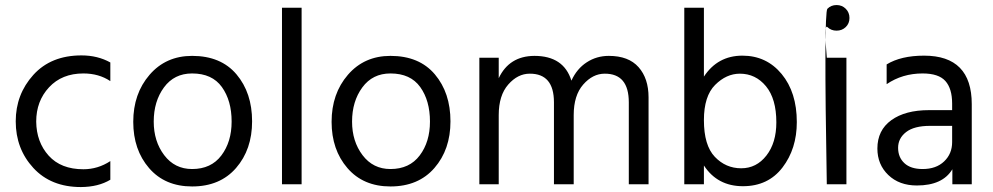

<svg xmlns="http://www.w3.org/2000/svg" viewBox="-20 -738 3979 769"><path d="M125 -251Q125 -333 176.5 -388.4Q228 -443.8 314 -443.8Q376 -443.8 421.9 -413.1V-487.8Q371.1 -516.1 306.2 -516.1Q184.1 -516.1 113.5 -438Q43 -359.9 43 -252Q43 -142.1 113.5 -65.4Q184.1 11.2 304.2 11.2Q374 10.7 421.9 -18.1V-92.8Q372.1 -60.1 314 -60.1Q224.1 -60.1 175 -114.5Q126 -168.9 125 -251Z M749.5 8.8Q861.3 8.8 925.5 -65.2Q989.7 -139.2 989.7 -252Q989.7 -366.2 927.2 -440.2Q864.7 -514.2 749.5 -514.2Q644.5 -514.2 579.1 -438.5Q513.7 -362.8 513.7 -250Q513.7 -138.2 577.1 -64.7Q640.6 8.8 749.5 8.8ZM749.5 -443.8Q829.6 -443.8 868.7 -389.4Q907.7 -335 907.7 -251Q907.7 -169.9 866.7 -115.5Q825.7 -61 749.5 -61Q679.7 -61 637.7 -116.5Q595.7 -171.9 595.7 -251Q595.7 -332 636.7 -387.9Q677.7 -443.8 749.5 -443.8Z M1109.4 0H1188V-707H1109.4Z M1543.9 8.8Q1655.8 8.8 1720 -65.2Q1784.2 -139.2 1784.2 -252Q1784.2 -366.2 1721.7 -440.2Q1659.2 -514.2 1543.9 -514.2Q1439 -514.2 1373.5 -438.5Q1308.1 -362.8 1308.1 -250Q1308.1 -138.2 1371.6 -64.7Q1435.1 8.8 1543.9 8.8ZM1543.9 -443.8Q1624 -443.8 1663.1 -389.4Q1702.1 -335 1702.1 -251Q1702.1 -169.9 1661.1 -115.5Q1620.1 -61 1543.9 -61Q1474.1 -61 1432.1 -116.5Q1390.1 -171.9 1390.1 -251Q1390.1 -332 1431.2 -387.9Q1472.2 -443.8 1543.9 -443.8Z M1977.5 -506.8H1899.9V0H1977.5V-276.9Q1977.5 -356 2015.6 -399.4Q2053.7 -442.9 2101.6 -442.9Q2198.7 -443.4 2198.7 -328.1V0H2277.8V-276.9Q2277.8 -356 2315.9 -399.4Q2354 -442.9 2401.9 -442.9Q2498.5 -443.4 2498.5 -328.1V0H2577.6V-348.1Q2577.6 -423.8 2537.6 -469Q2497.6 -514.2 2418.5 -514.2Q2369.6 -514.2 2330.1 -488.5Q2290.5 -462.9 2268.6 -415Q2237.8 -514.2 2120.6 -514.2Q2019.5 -513.7 1977.5 -424.8Z M2948.7 -64Q2886.7 -64 2843 -109.9Q2799.3 -155.8 2799.3 -256.8Q2799.3 -353 2844.2 -397.9Q2889.2 -442.9 2943.4 -442.9Q3006.3 -442.9 3047.9 -392.6Q3089.4 -342.3 3089.4 -248Q3089.4 -166 3049.6 -115Q3009.8 -64 2948.7 -64ZM2799.3 -707H2720.7V0H2799.3V-75.2Q2853.5 7.8 2955.6 7.8Q3056.6 7.8 3114 -67.1Q3171.4 -142.1 3171.4 -249Q3171.4 -368.2 3110.6 -441.7Q3049.8 -515.1 2953.6 -515.1Q2854.5 -515.1 2799.3 -431.2Z M3291.5 0H3370.1V-506.8H3291.5ZM3291.5 0H3370.1V-506.8H3291.5Q3279.3 -644 3293.9 -629.6Q3308.6 -615.2 3330.6 -615.2Q3352.5 -615.2 3367.4 -629.6Q3382.3 -644 3382.3 -666Q3382.3 -688 3367.4 -702.9Q3352.5 -717.8 3330.6 -717.8Q3308.6 -717.8 3293.9 -702.9Q3279.3 -688 3291.5 0Z M3793.5 -233.9V-168.9Q3793.5 -122.1 3761.5 -91.6Q3729.5 -61 3675.3 -61Q3627.4 -61 3602.3 -84.5Q3577.1 -107.9 3577.1 -146Q3577.1 -184.1 3609.1 -209Q3641.1 -233.9 3705.1 -233.9ZM3531.2 -400.9Q3594.2 -443.8 3675.3 -443.8Q3739.3 -443.8 3766.4 -413.6Q3793.5 -383.3 3793.5 -323.2V-296.9H3701.2Q3605.5 -296.9 3549.8 -256.6Q3494.1 -216.3 3494.1 -143.1Q3494.1 -79.1 3537.8 -37.1Q3581.5 4.9 3652.3 4.9Q3755.4 4.9 3794.4 -60.1V0H3872.1V-320.8Q3872.1 -515.1 3681.2 -515.1Q3588.4 -515.1 3531.2 -480Z"/></svg>

Font: FAU Chimera
Style: Regular
Weight: 400
Version: Version 1.002;hotconv 1.0.117;makeotfexe 2.5.65602